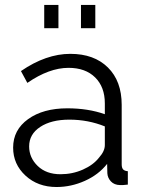

<svg xmlns="http://www.w3.org/2000/svg" viewBox="-20 -748 585 778"><path d="M159.2 -633.8V-728H216.8V-633.8ZM308.1 -633.8V-728H366.2V-633.8ZM33.2 -149.9Q33.2 -221.7 94 -265.4Q154.8 -309.1 252.9 -309.1Q336.9 -309.1 404.8 -285.2V-329.1Q404.8 -395.5 365.5 -434.3Q326.2 -473.1 257.8 -473.1Q179.2 -473.1 90.8 -412.1L64.9 -460Q166.5 -529.8 265.1 -529.8Q361.3 -529.8 417.2 -474.6Q473.1 -419.4 473.1 -323.2V-82Q473.1 -67.9 479 -61.5Q484.9 -55.2 498 -54.2V0Q473.6 2.9 466.8 2Q442.9 1.5 429.4 -12.9Q416 -27.3 415 -45.9L414.1 -84Q379.4 -40 323.7 -15.1Q268.1 9.8 209 9.8Q133.3 9.8 83.3 -36.4Q33.2 -82.5 33.2 -149.9ZM381.8 -109.9Q404.8 -135.7 404.8 -160.2V-235.8Q336.9 -263.2 261.2 -263.2Q187.5 -263.2 142.8 -233.6Q98.1 -204.1 98.1 -154.8Q98.1 -108.9 132.8 -75.4Q167.5 -42 225.1 -42Q273.4 -42 315.9 -60.8Q358.4 -79.6 381.8 -109.9Z"/></svg>

Font: Rawline
Style: Regular
Weight: 400
Designer: Matt McInerney, Pablo Impallari, Rodrigo Fuenzalida
Foundry: Matt McInerney, Pablo Impallari, Rodrigo Fuenzalida
Version: Version 4.020;PS 004.020;hotconv 1.0.88;makeotf.lib2.5.64775